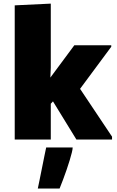

<svg xmlns="http://www.w3.org/2000/svg" viewBox="-20 -782 657 1076"><path d="M62.5 0V-752L264.6 -761.7V-402.8L262.2 -347.2L396.5 -528.3H603.5V-520L428.7 -284.2L607.9 -16.1V0H408.2L276.9 -213.9L264.6 -200.7V0ZM191.9 274.4Q196.8 251.5 201.4 228.5Q206.1 205.6 210.7 182.4Q215.3 159.2 220 136.2Q224.6 113.3 229.2 90.3Q233.9 67.4 238.8 44.4H387.2V45.4Q387.2 54.2 382.6 73Q377.9 91.8 370.4 116.7Q362.8 141.6 353.3 169.4Q343.8 197.3 333.5 224.4Q323.2 251.5 314 274.4Z"/></svg>

Font: Comme Black
Style: Regular
Weight: 900
Version: Version 1.000;gftools[0.9.27]